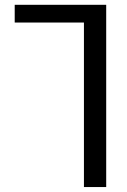

<svg xmlns="http://www.w3.org/2000/svg" viewBox="-20 -544 519 783"><path d="M413.1 -524.4V218.8H322.3V-452.1H40V-524.4Z"/></svg>

Font: Gen Shin Gothic Regular
Style: Regular
Weight: 400
Designer: [Source Han Sans]
Ryoko NISHIZUKA  (kana & ideographs); Paul D. Hunt (Latin, Greek & Cyrillic); Wenlong ZHANG  (bopomofo
Version: Version 1.002.20150607